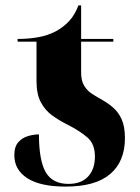

<svg xmlns="http://www.w3.org/2000/svg" viewBox="-20 -680 518 710"><path d="M223 10Q129 10 81 -21Q33 -52 33 -106Q33 -138 48 -154.5Q63 -171 84 -177Q105 -183 124 -183Q124 -87 149 -43.5Q174 0 233 0Q281 0 306 -27.5Q331 -55 331 -101Q331 -147 304 -171Q277 -195 226 -221Q198 -235 172.5 -253.5Q147 -272 131 -302Q115 -332 115 -380V-526H45V-536Q87 -536 122 -542.5Q157 -549 186 -564Q214 -579 235.5 -602Q257 -625 270 -660H280V-536H399V-526H280V-412Q280 -381 291.5 -362.5Q303 -344 321 -332.5Q339 -321 359 -310Q380 -298 399 -281.5Q418 -265 430 -238.5Q442 -212 442 -169Q442 -83 387.5 -36.5Q333 10 223 10Z"/></svg>

Font: Noto Serif Display SemiCondensed ExtraBold
Style: Regular
Weight: 800
Width: 4
Designer: Monotype Design Team
Foundry: Monotype Imaging Inc.
Version: Version 2.009